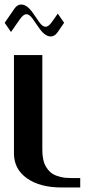

<svg xmlns="http://www.w3.org/2000/svg" viewBox="-20 -826 457 846"><path d="M152.6 -702 124.5 -742.5Q109.8 -763.4 96.3 -763.4Q83 -763.4 66.9 -740.3L28.5 -685L0.6 -725.5L43.9 -788.3Q56.5 -806.1 73.5 -806.1Q98.9 -806.1 124.5 -769.4L152.6 -728.9Q167.3 -708.1 180.8 -708.1Q194.6 -708.1 210.2 -731.2L234.6 -766L262.5 -725.5L233.2 -683.1Q220.6 -665.3 203.6 -665.3Q178.2 -665.3 152.6 -702ZM166.5 -583.5V-172.9Q166.5 -159.7 167 -149.9Q167.5 -140.1 170.2 -125.5Q172.9 -110.8 177.7 -100.3Q182.6 -89.8 191.9 -78.1Q201.2 -66.4 213.9 -58.8Q226.6 -51.3 246.6 -46.4Q266.6 -41.5 291.5 -41.5H333.5V0H250Q156.2 0 98.9 -40.3Q41.5 -80.6 41.5 -149.9V-583.5Z"/></svg>

Font: Gputeks
Style: Bold
Weight: 600
Width: 8
Version: Version 0.9